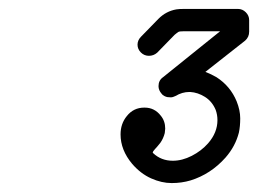

<svg xmlns="http://www.w3.org/2000/svg" viewBox="-20 -671 587 430"><path d="M288 -571Q288 -581 296 -589Q333 -627 335 -629Q352 -646 375 -650Q381 -651 392 -651H513Q523 -651 530.5 -643.5Q538 -636 538 -626V-600Q538 -588 529 -580L440 -510Q453 -505 465 -498Q496 -478 510 -444Q518 -424 518 -406Q518 -388 515 -374Q507 -343 485 -318Q452 -281 407 -267Q387 -261 364.5 -261Q342 -261 318.5 -271.5Q295 -282 276 -304Q250 -335 250 -370Q250 -394 264 -411Q279 -430 303 -430H304Q326 -430 340 -412Q350 -400 350 -383L349 -373Q346 -361 339 -351Q336 -347 332 -342.5Q328 -338 327 -337Q324 -333 323 -332L322 -329Q322 -329 323 -328Q341 -311 367 -311Q388 -311 409.5 -322Q431 -333 446 -350Q467 -374 467 -402Q467 -414 463 -425Q455 -444 439 -454Q423 -464 406 -465H404Q388 -465 373 -456Q367 -453 362.5 -453Q358 -453 355 -453.5Q352 -454 348 -456Q344 -458 342 -461Q335 -469 335 -478Q335 -491 345 -498L473 -601H392Q382 -601 379.5 -599.5Q377 -598 376 -597Q375 -596 373.5 -595Q372 -594 371 -593Q368 -590 332 -553Q324 -546 313.5 -546Q303 -546 295.5 -553.5Q288 -561 288 -571Z"/></svg>

Font: TT2020Base
Style: Italic
Weight: 400
Italic angle: -15°
Version: Version 0.2.000